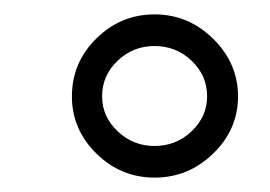

<svg xmlns="http://www.w3.org/2000/svg" viewBox="-20 -827 376 267"><path d="M311 -693Q311 -647 276.5 -613.5Q242 -580 195 -580Q148 -580 114 -613.5Q80 -647 80 -693Q80 -740 114 -773.5Q148 -807 195 -807Q242 -807 276.5 -773Q311 -739 311 -693ZM122 -693Q122 -665 143.5 -644.5Q165 -624 195 -624Q225 -624 246.5 -644.5Q268 -665 268 -693Q268 -722 246.5 -742.5Q225 -763 195 -763Q165 -763 143.5 -742.5Q122 -722 122 -693Z"/></svg>

Font: Montserrat arm2
Style: Regular
Weight: 400
Designer: Julieta Ulanovsky
Foundry: Julieta Ulanovsky
Version: Version 6.000